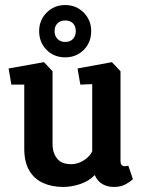

<svg xmlns="http://www.w3.org/2000/svg" viewBox="-20 -736 571 760"><path d="M230 4Q185 4 150 -12Q115 -28 95.5 -61.5Q76 -95 76 -148V-401H25L14 -465L154 -490L188 -454V-167Q188 -145 194 -129.5Q200 -114 210 -104Q220 -94 233 -90Q246 -86 261 -86Q288 -86 312 -101.5Q336 -117 345 -137V-403L298 -401L287 -465L423 -490L457 -454V-100Q457 -87 462 -82.5Q467 -78 474 -78Q479 -78 483 -79Q487 -80 488 -80L506 -27Q500 -20 480 -8Q460 4 431 4Q406 4 386 -7Q366 -18 355 -43Q332 -19 297.5 -7.5Q263 4 230 4ZM135 -613Q135 -656 164.5 -686Q194 -716 238 -716Q282 -716 311.5 -686Q341 -656 341 -613Q341 -568 311.5 -538.5Q282 -509 238 -509Q194 -509 164.5 -538.5Q135 -568 135 -613ZM196 -613Q196 -594 207.5 -582Q219 -570 238 -570Q258 -570 269 -582Q280 -594 280 -613Q280 -632 269 -643.5Q258 -655 238 -655Q219 -655 207.5 -643.5Q196 -632 196 -613Z"/></svg>

Font: Kreon SemiBold
Style: Regular
Weight: 600
Designer: Julia Petretta
Foundry: Julia Petretta and Eli Heuer
Version: Version 2.002